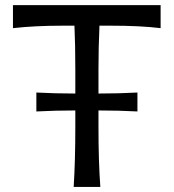

<svg xmlns="http://www.w3.org/2000/svg" viewBox="-20 -733 681 753"><path d="M414.1 -632.3H370.1Q366.2 -545.4 366.2 -461.4V-366.2Q446.3 -366.2 519 -370.1V-295.9Q446.3 -299.8 366.2 -299.8V-235.4Q366.2 -98.6 373.5 0H269Q275.4 -103 275.4 -235.4V-299.8Q196.3 -299.8 122.6 -295.9V-370.1Q196.3 -366.2 275.4 -366.2V-461.4Q275.4 -556.6 272 -632.3H227.1Q117.2 -632.3 30.8 -622.6V-712.9H609.9V-622.6Q530.3 -632.3 414.1 -632.3Z"/></svg>

Font: Commissioner Flair
Style: Regular
Weight: 400
Designer: Kostas Bartsokas
Foundry: Kostas Bartsokas
Version: Version 1.000